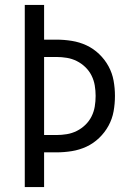

<svg xmlns="http://www.w3.org/2000/svg" viewBox="-20 -755 540 775"><path d="M80 0V-735H158V-595H208Q239 -595 270 -590Q301 -585 329 -572Q357 -559 380 -537Q403 -515 418 -487.5Q433 -460 438.5 -429.5Q444 -399 444 -368Q444 -336 438.5 -305.5Q433 -275 418 -247.5Q403 -220 380 -198Q357 -176 329 -163Q301 -150 270 -145Q239 -140 208 -140H158V0ZM208 -210Q229 -210 250 -213.5Q271 -217 290 -226.5Q309 -236 324.5 -251Q340 -266 349.5 -285Q359 -304 362.5 -325Q366 -346 366 -368Q366 -389 362.5 -410Q359 -431 349.5 -450Q340 -469 324.5 -484Q309 -499 290 -508.5Q271 -518 250 -521.5Q229 -525 208 -525H158V-210Z"/></svg>

Font: Zed Sans
Style: Regular
Weight: 400
Designer: Belleve Invis
Foundry: Belleve Invis
Version: Version 1.0.0; ttfautohint (v1.8.4)